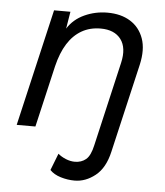

<svg xmlns="http://www.w3.org/2000/svg" viewBox="-52 -556 704 818"><g transform="rotate(5 300.0 -147.5)"><path d="M297 215Q267 215 237.5 206Q208 197 191 179L219 107Q233 119 252.5 127Q272 135 291 135Q319 135 338.5 119Q358 103 368 57L451 -302Q466 -367 438.5 -403.5Q411 -440 352 -440Q306 -440 270.5 -419.5Q235 -399 210.5 -360Q186 -321 172 -263L111 0H31L147 -500H217L205 -427Q231 -468 277 -489Q323 -510 375 -510Q433 -510 473 -485Q513 -460 529.5 -413.5Q546 -367 531 -301L443 78Q427 149 385.5 182Q344 215 297 215Z"/></g></svg>

Font: Work Sans
Style: Italic
Weight: 400
Italic angle: -13°
Designer: Wei Huang
Foundry: Wei Huang
Version: Version 2.012